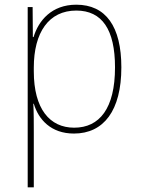

<svg xmlns="http://www.w3.org/2000/svg" viewBox="-20 -558 603 818"><path d="M98 240H124V5C124 -35 124 -77 122 -116H124C144 -49 197 11 295 11C422 11 497 -87 497 -271C497 -445 431 -538 305 -538C200 -538 144 -470 123 -400H120L119 -528H98ZM296 -14C192 -14 124 -94 124 -254V-270C124 -420 188 -513 305 -513C415 -513 470 -432 470 -271C470 -96 404 -14 296 -14Z"/></svg>

Font: Noto Sans Mono SemiCondensed Thin
Style: Regular
Weight: 100
Width: 4
Designer: Monotype Design Team
Foundry: Monotype Imaging Inc.
Version: Version 2.014